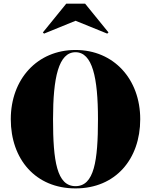

<svg xmlns="http://www.w3.org/2000/svg" viewBox="-20 -1038 840 1068"><path d="M400.5 -922.5 576.5 -851 583.5 -857.5 453.5 -1017.5H348.5L218.5 -857.5L225 -851ZM400 10C622.5 10 760 -152.5 760 -375C760 -597.5 613 -760 400 -760C187 -760 40 -597.5 40 -375C40 -152.5 177.5 10 400 10ZM400 -747.5C494 -747.5 525 -607 525 -375C525 -143 504 -2.5 400 -2.5C296 -2.5 275 -143 275 -375C275 -607 306 -747.5 400 -747.5Z"/></svg>

Font: Bodoni* 16pt Fatface
Style: Regular
Weight: 900
Version: Version 2.3